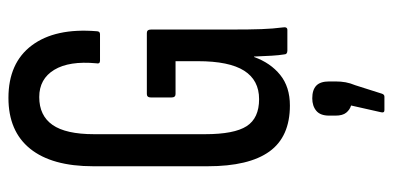

<svg xmlns="http://www.w3.org/2000/svg" viewBox="-258 -443 931 455"><g transform="rotate(-90 207.5 -215.5)"><path d="M185 6Q111 6 76 -42.5Q41 -91 41 -189V-460Q41 -558 82.5 -609.5Q124 -661 203 -661Q286 -661 327.5 -605.5Q369 -550 361 -452Q361 -444 354 -444H291Q283 -444 285 -453Q291 -517 269.5 -552.5Q248 -588 205 -588Q161 -588 139 -556.5Q117 -525 117 -458V-195Q117 -126 136 -96.5Q155 -67 200 -67Q245 -67 267.5 -102.5Q290 -138 290 -212V-265H212Q204 -265 204 -275V-323Q204 -333 212 -333H357Q365 -333 365 -323V-133Q365 -88 366 -61Q367 -34 370 -11Q372 0 364 0H315Q306 0 306 -8Q304 -20 303 -37Q302 -54 301 -79H300Q286 -40 257.5 -17Q229 6 185 6ZM174 230Q167 230 169 222L185 151Q175 148 168 139.5Q161 131 161 114V99Q161 78 172.5 68.5Q184 59 202 59Q222 59 232 68.5Q242 78 242 99V114Q242 127 240 138Q238 149 233 161L213 224Q211 230 206 230Z"/></g></svg>

Font: Sofia Sans Extra Condensed Medium
Style: Regular
Weight: 500
Version: Version 4.100